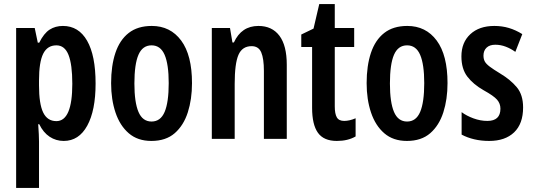

<svg xmlns="http://www.w3.org/2000/svg" viewBox="-20 -680 2610 940"><path d="M288 -553Q365 -553 406.5 -480.5Q448 -408 448 -271Q448 -139 407 -64.5Q366 10 292 10Q254 10 223 -10.5Q192 -31 172 -72H167Q171 -16 171 13V240H59V-543H150L165 -471H172Q195 -517 223 -535Q251 -553 288 -553ZM256 -458Q212 -458 191.5 -417Q171 -376 171 -286V-262Q171 -171 191.5 -129Q212 -87 256 -87Q334 -87 334 -270Q334 -364 315.5 -411Q297 -458 256 -458Z M920 -273Q920 -194 899.5 -130Q879 -66 835.5 -28Q792 10 721 10Q654 10 610.5 -27.5Q567 -65 545.5 -129Q524 -193 524 -273Q524 -358 545 -421Q566 -484 610 -518.5Q654 -553 723 -553Q814 -553 867 -481.5Q920 -410 920 -273ZM638 -271Q638 -179 658 -132Q678 -85 722 -85Q766 -85 786 -132Q806 -179 806 -273Q806 -365 786 -411.5Q766 -458 722 -458Q678 -458 658 -412Q638 -366 638 -271Z M1245 -553Q1312 -553 1348 -505Q1384 -457 1384 -363V0H1272V-333Q1272 -393 1259 -423.5Q1246 -454 1212 -454Q1166 -454 1147.5 -411.5Q1129 -369 1129 -269V0H1017V-543H1106L1118 -472H1125Q1162 -553 1245 -553Z M1665 -88Q1691 -88 1721 -101V-12Q1702 -1 1679 4.5Q1656 10 1629 10Q1565 10 1536.5 -30Q1508 -70 1508 -152V-450H1455V-511L1515 -540L1543 -660H1619V-543H1714V-450H1619V-159Q1619 -123 1629 -105.5Q1639 -88 1665 -88Z M2171 -273Q2171 -194 2150.5 -130Q2130 -66 2086.5 -28Q2043 10 1972 10Q1905 10 1861.5 -27.5Q1818 -65 1796.5 -129Q1775 -193 1775 -273Q1775 -358 1796 -421Q1817 -484 1861 -518.5Q1905 -553 1974 -553Q2065 -553 2118 -481.5Q2171 -410 2171 -273ZM1889 -271Q1889 -179 1909 -132Q1929 -85 1973 -85Q2017 -85 2037 -132Q2057 -179 2057 -273Q2057 -365 2037 -411.5Q2017 -458 1973 -458Q1929 -458 1909 -412Q1889 -366 1889 -271Z M2541 -154Q2541 -74 2497 -32Q2453 10 2375 10Q2336 10 2302 2Q2268 -6 2240 -21V-131Q2264 -113 2298 -100.5Q2332 -88 2366 -88Q2430 -88 2430 -148Q2430 -173 2413.5 -192Q2397 -211 2348 -238Q2297 -267 2268 -305Q2239 -343 2239 -404Q2239 -472 2282.5 -512.5Q2326 -553 2400 -553Q2438 -553 2471.5 -543Q2505 -533 2537 -513L2503 -426Q2481 -442 2456 -451.5Q2431 -461 2405 -461Q2377 -461 2362 -446.5Q2347 -432 2347 -408Q2347 -391 2353.5 -379Q2360 -367 2378 -353.5Q2396 -340 2429 -320Q2479 -290 2510 -253Q2541 -216 2541 -154Z"/></svg>

Font: Noto Sans Ethiopic ExtraCondensed SemiBold
Style: Regular
Weight: 600
Width: 2
Designer: Monotype Design Team
Foundry: Monotype Imaging Inc.
Version: Version 2.102; ttfautohint (v1.8.4.7-5d5b)